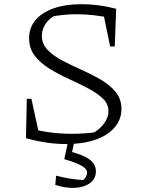

<svg xmlns="http://www.w3.org/2000/svg" viewBox="-20 -679 674 917"><path d="M296 9Q250 9 202 2Q154 -5 104 -19L126 -65Q171 -53 220.5 -46.5Q270 -40 322 -40Q352 -40 383 -42Q414 -44 445 -49L418 -40Q441 -52 459 -69Q477 -86 487.5 -106.5Q498 -127 498 -148Q498 -183 470.5 -209Q443 -235 400 -257.5Q357 -280 308.5 -302Q260 -324 217 -350.5Q174 -377 146.5 -412Q119 -447 119 -496Q119 -547 149.5 -583Q180 -619 236 -639Q292 -659 369 -659Q410 -659 452 -653.5Q494 -648 535 -637L519 -591Q475 -601 431 -606Q387 -611 344 -611Q311 -611 279 -607.5Q247 -604 216 -598L245 -606Q216 -592 198 -565.5Q180 -539 180 -508Q180 -469 207.5 -440.5Q235 -412 278 -389.5Q321 -367 369.5 -345.5Q418 -324 461.5 -298.5Q505 -273 532.5 -239.5Q560 -206 560 -159Q560 -108 527 -70Q494 -32 435 -11.5Q376 9 296 9ZM171 -19H104L108 -207H130ZM506 -457 469 -637H535L528 -457ZM244 204 248 160Q283 169 313.5 174Q344 179 377 181Q385 175 390.5 165Q396 155 396 146Q396 134 385.5 124Q375 114 351.5 103.5Q328 93 287 81L305 42Q375 59 406.5 82Q438 105 438 139Q438 174 411 194.5Q384 215 340 218Q296 221 244 204ZM307 -13H337L317 81H287Z"/></svg>

Font: Piazzolla Thin ExtraLight
Style: Regular
Weight: 250
Version: Version 2.005